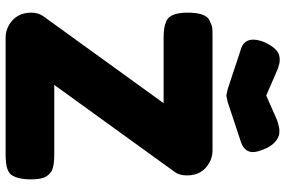

<svg xmlns="http://www.w3.org/2000/svg" viewBox="-186 -827 1015 683"><g transform="rotate(90 321.5 -485.5)"><path d="M282 -171 592 -600Q604 -616 604 -643Q604 -670 593 -690Q581 -710 560 -722Q539 -734 516 -734H114Q86 -734 79 -733Q70 -732 52 -723Q25 -710 25 -645Q25 -584 54 -570Q68 -564 82 -562Q96 -560 117 -560H347L37 -131Q25 -114 25 -89Q25 -36 69 -10Q90 2 113 2H529Q564 2 580 -4Q594 -9 601 -17Q608 -26 613 -43Q618 -61 618 -88Q618 -116 612 -134Q605 -151 588 -162Q570 -171 531 -171ZM343 -788 482 -834Q521 -846 521 -878Q521 -896 506 -928Q491 -958 465 -969Q458 -972 445 -972Q432 -972 406 -963L320 -925L223 -967Q205 -973 194 -973Q187 -973 182 -972Q155 -970 131 -921Q121 -897 121 -879Q121 -844 158 -834Q225 -812 297 -788L320 -783Z"/></g></svg>

Font: FredokaOneMacrons
Style: Regular
Weight: 500
Designer: ""
Foundry: ""
Version: ""